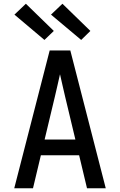

<svg xmlns="http://www.w3.org/2000/svg" viewBox="-20 -1004 640 1024"><path d="M56 0 245 -735H355L544 0H444L402 -176H198L156 0ZM382 -260 327 -490Q320 -519 313.5 -548.5Q307 -578 300 -608Q293 -578 286.5 -548.5Q280 -519 273 -490L218 -260ZM413 -791 252 -926 313 -984 462 -839ZM217 -791 57 -926 118 -984 267 -839Z"/></svg>

Font: Iosevka SS04 Medium Extended
Style: Regular
Weight: 500
Width: 7
Monospace: yes
Designer: Belleve Invis
Foundry: Belleve Invis
Version: Version 19.0.0; ttfautohint (v1.8.4)